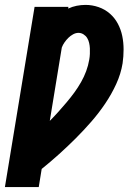

<svg xmlns="http://www.w3.org/2000/svg" viewBox="-20 -763 540 783"><path d="M0 0 121 -735H259L258 -728Q275 -736 293 -739.5Q311 -743 329 -743Q356 -743 382 -734Q408 -725 428 -707.5Q448 -690 460.5 -666.5Q473 -643 478.5 -616.5Q484 -590 484 -561.5Q484 -533 480 -505Q473 -462 454 -420.5Q435 -379 409 -340.5Q383 -302 352.5 -267Q322 -232 289 -199Q256 -166 221 -134.5Q186 -103 150 -74L138 0ZM183 -270Q201 -288 218 -307Q235 -326 251.5 -345.5Q268 -365 283 -385.5Q298 -406 310.5 -428Q323 -450 331.5 -473Q340 -496 344 -520Q346 -531 346.5 -543Q347 -555 346.5 -566Q346 -577 343.5 -588Q341 -599 335.5 -608Q330 -617 320.5 -623Q311 -629 300 -629Q289 -629 278 -623Q267 -617 258.5 -608.5Q250 -600 243 -590Q236 -580 232 -569Z"/></svg>

Font: Iosevka Curly Heavy Oblique
Style: Regular
Weight: 900
Italic angle: -9°
Monospace: yes
Designer: Belleve Invis
Foundry: Belleve Invis
Version: Version 11.1.0; ttfautohint (v1.8.3)